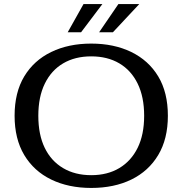

<svg xmlns="http://www.w3.org/2000/svg" viewBox="-20 -912 900 947"><path d="M430 15Q318 15 232.5 -26.5Q147 -68 99.5 -147.5Q52 -227 52 -341Q52 -456 99.5 -535Q147 -614 232.5 -655.5Q318 -697 430 -697Q542 -697 627.5 -655.5Q713 -614 760.5 -535Q808 -456 808 -341Q808 -227 760.5 -147.5Q713 -68 628 -26.5Q543 15 430 15ZM430 -48Q510 -48 568.5 -83Q627 -118 659 -183Q691 -248 691 -341Q691 -434 659 -499.5Q627 -565 568.5 -599.5Q510 -634 430 -634Q350 -634 291.5 -599.5Q233 -565 201 -499.5Q169 -434 169 -341Q169 -248 200.5 -183Q232 -118 291 -83Q350 -48 430 -48ZM469 -753 564 -892H667L537 -753ZM314 -753 392 -892H485L380 -753Z"/></svg>

Font: Montagu Slab 24pt
Style: Regular
Weight: 400
Designer: Florian Karsten
Foundry: Florian Karsten
Version: Version 1.000